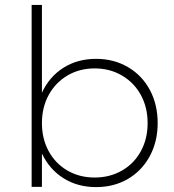

<svg xmlns="http://www.w3.org/2000/svg" viewBox="-20 -762 710 783"><path d="M623 -260Q623 -185 591 -125.5Q559 -66 502 -32.5Q445 1 372 1Q296 1 238.5 -35.5Q181 -72 151 -136V0H109V-742H151V-384Q181 -449 238.5 -485.5Q296 -522 372 -522Q444 -522 501.5 -488.5Q559 -455 591 -395.5Q623 -336 623 -260ZM366 -38Q428 -38 477.5 -66.5Q527 -95 554.5 -145.5Q582 -196 582 -260Q582 -324 554.5 -374.5Q527 -425 477.5 -454Q428 -483 366 -483Q304 -483 255 -454Q206 -425 178.5 -374.5Q151 -324 151 -260Q151 -196 178.5 -145.5Q206 -95 255 -66.5Q304 -38 366 -38Z"/></svg>

Font: Argentum Sans ExtraLight
Style: Regular
Weight: 275
Designer: Julieta Ulanovsky (Modified by Cristiano Sobral)
Foundry: Julieta Ulanovsky
Version: Version 1.000; ttfautohint (v1.5.65-e2d9)